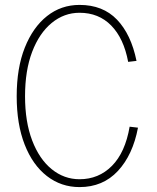

<svg xmlns="http://www.w3.org/2000/svg" viewBox="-20 -746 640 782"><path d="M304 16Q229 16 171 -29Q113 -74 80.5 -157Q48 -240 48 -354Q48 -469 81 -552Q114 -635 171.5 -680.5Q229 -726 304 -726Q399 -726 456.5 -666Q514 -606 536 -498L502 -494Q484 -590 433 -642Q382 -694 304 -694Q241 -694 190.5 -652.5Q140 -611 111 -535Q82 -459 82 -354Q82 -250 111 -174Q140 -98 190.5 -57Q241 -16 304 -16Q382 -16 436 -70.5Q490 -125 508 -230L542 -226Q521 -115 460 -49.5Q399 16 304 16Z"/></svg>

Font: Geist Mono Thin
Style: Regular
Weight: 100
Monospace: yes
Designer: Basement.studio, Andrés Briganti, Mateo Zaragoza
Foundry: Basement.studio, Vercel, Andrés Briganti, Guido Ferreyra, Mateo Zaragoza
Version: Version 1.500; ttfautohint (v1.8.4.7-5d5b)